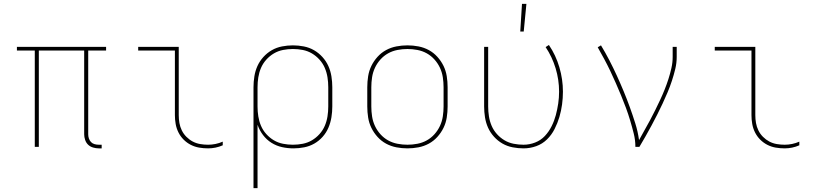

<svg xmlns="http://www.w3.org/2000/svg" viewBox="-20 -764 4240 999"><path d="M509 8H494Q479 8 464 3.5Q449 -1 438.5 -11Q428 -21 423 -36Q418 -51 418 -65V-501H182V0H161V-501H68V-520H532V-501H439V-65Q439 -54 442.5 -43.5Q446 -33 453.5 -25Q461 -17 472 -14Q483 -11 494 -11H509Z M1063 8Q1039 8 1016 4Q993 0 972.5 -10.5Q952 -21 935.5 -37.5Q919 -54 908.5 -75Q898 -96 894 -119Q890 -142 890 -165V-501H699V-520H910V-165Q910 -144 913.5 -124Q917 -104 926 -85.5Q935 -67 950 -52Q965 -37 983 -27.5Q1001 -18 1021.5 -14.5Q1042 -11 1063 -11Q1082 -11 1101.5 -15Q1121 -19 1139 -27V-8Q1121 0 1101.5 4Q1082 8 1063 8Z M1299 215V-310Q1299 -338 1303.5 -366.5Q1308 -395 1319.5 -420.5Q1331 -446 1350.5 -467.5Q1370 -489 1394.5 -503Q1419 -517 1447.5 -522.5Q1476 -528 1504 -528Q1532 -528 1560.5 -522.5Q1589 -517 1613.5 -503Q1638 -489 1657.5 -467.5Q1677 -446 1688.5 -420.5Q1700 -395 1704.5 -366.5Q1709 -338 1709 -310V-210Q1709 -182 1704.5 -154Q1700 -126 1689 -100Q1678 -74 1659 -52.5Q1640 -31 1615.5 -17Q1591 -3 1563 2.5Q1535 8 1507 8Q1477 8 1447.5 1.5Q1418 -5 1392.5 -21Q1367 -37 1348.5 -61.5Q1330 -86 1320 -115V215ZM1504 -11Q1530 -11 1555.5 -16Q1581 -21 1603 -34Q1625 -47 1642.5 -66.5Q1660 -86 1670 -109.5Q1680 -133 1684 -158.5Q1688 -184 1688 -210V-310Q1688 -336 1684 -361.5Q1680 -387 1670 -410.5Q1660 -434 1642.5 -453.5Q1625 -473 1603 -486Q1581 -499 1555.5 -504Q1530 -509 1504 -509Q1478 -509 1452.5 -504Q1427 -499 1405 -486Q1383 -473 1365.5 -453.5Q1348 -434 1338 -410.5Q1328 -387 1324 -361.5Q1320 -336 1320 -310V-210Q1320 -184 1324 -158.5Q1328 -133 1338 -109.5Q1348 -86 1365.5 -66.5Q1383 -47 1405 -34Q1427 -21 1452.5 -16Q1478 -11 1504 -11Z M2100 8Q2071 8 2042.5 2.5Q2014 -3 1989 -16.5Q1964 -30 1944.5 -51.5Q1925 -73 1912.5 -98.5Q1900 -124 1895.5 -152.5Q1891 -181 1891 -210V-310Q1891 -339 1895.5 -367.5Q1900 -396 1912.5 -421.5Q1925 -447 1944.5 -468.5Q1964 -490 1989 -503.5Q2014 -517 2042.5 -522.5Q2071 -528 2100 -528Q2129 -528 2157.5 -522.5Q2186 -517 2211 -503.5Q2236 -490 2255.5 -468.5Q2275 -447 2287.5 -421.5Q2300 -396 2304.5 -367.5Q2309 -339 2309 -310V-210Q2309 -181 2304.5 -152.5Q2300 -124 2287.5 -98.5Q2275 -73 2255.5 -51.5Q2236 -30 2211 -16.5Q2186 -3 2157.5 2.5Q2129 8 2100 8ZM2100 -11Q2126 -11 2152 -16Q2178 -21 2200.5 -33.5Q2223 -46 2240.5 -65.5Q2258 -85 2269 -108.5Q2280 -132 2284 -158Q2288 -184 2288 -210V-310Q2288 -336 2284 -362Q2280 -388 2269 -411.5Q2258 -435 2240.5 -454.5Q2223 -474 2200.5 -486.5Q2178 -499 2152 -504Q2126 -509 2100 -509Q2074 -509 2048 -504Q2022 -499 1999.5 -486.5Q1977 -474 1959.5 -454.5Q1942 -435 1931 -411.5Q1920 -388 1916 -362Q1912 -336 1912 -310V-210Q1912 -184 1916 -158Q1920 -132 1931 -108.5Q1942 -85 1959.5 -65.5Q1977 -46 1999.5 -33.5Q2022 -21 2048 -16Q2074 -11 2100 -11Z M2704 8Q2676 8 2647.5 2.5Q2619 -3 2594.5 -17Q2570 -31 2550.5 -52.5Q2531 -74 2519.5 -99.5Q2508 -125 2503.5 -153.5Q2499 -182 2499 -210V-520H2520V-210Q2520 -184 2524 -158.5Q2528 -133 2538 -109.5Q2548 -86 2565.5 -66.5Q2583 -47 2605 -34Q2627 -21 2652.5 -16Q2678 -11 2704 -11Q2735 -11 2764.5 -22.5Q2794 -34 2815 -56.5Q2836 -79 2850 -107Q2864 -135 2872 -165Q2880 -195 2884.5 -225.5Q2889 -256 2889 -287Q2889 -349 2871 -408.5Q2853 -468 2819 -519L2836 -530Q2872 -477 2890.5 -414Q2909 -351 2909 -287Q2909 -254 2904.5 -220.5Q2900 -187 2890.5 -155Q2881 -123 2865.5 -92.5Q2850 -62 2826 -38.5Q2802 -15 2770 -3.5Q2738 8 2704 8ZM2687 -600 2696 -744H2719L2705 -600Z M3286 0Q3286 -35 3277.5 -69Q3269 -103 3259 -136.5Q3249 -170 3237 -202.5Q3225 -235 3211.5 -267.5Q3198 -300 3184 -332Q3170 -364 3155 -395.5Q3140 -427 3123.5 -457.5Q3107 -488 3090 -518L3107 -528Q3130 -490 3150.5 -450.5Q3171 -411 3189.5 -370.5Q3208 -330 3225 -289Q3242 -248 3257 -206.5Q3272 -165 3285.5 -122Q3299 -79 3305 -35Q3319 -61 3333.5 -86.5Q3348 -112 3362 -138Q3376 -164 3389 -190.5Q3402 -217 3414.5 -243.5Q3427 -270 3438 -297.5Q3449 -325 3458 -353Q3467 -381 3473.5 -410Q3480 -439 3480 -468V-520H3501V-468Q3501 -436 3493.5 -405Q3486 -374 3476 -343.5Q3466 -313 3453.5 -283.5Q3441 -254 3427.5 -225Q3414 -196 3399.5 -167.5Q3385 -139 3370 -111Q3355 -83 3339 -55Q3323 -27 3307 0Z M4063 8Q4039 8 4016 4Q3993 0 3972.5 -10.5Q3952 -21 3935.5 -37.5Q3919 -54 3908.5 -75Q3898 -96 3894 -119Q3890 -142 3890 -165V-501H3699V-520H3910V-165Q3910 -144 3913.5 -124Q3917 -104 3926 -85.5Q3935 -67 3950 -52Q3965 -37 3983 -27.5Q4001 -18 4021.5 -14.5Q4042 -11 4063 -11Q4082 -11 4101.5 -15Q4121 -19 4139 -27V-8Q4121 0 4101.5 4Q4082 8 4063 8Z"/></svg>

Font: Iosevka Thin Extended
Style: Regular
Weight: 100
Width: 7
Monospace: yes
Designer: Belleve Invis
Foundry: Belleve Invis
Version: Version 32.5.0; ttfautohint (v1.8.4)